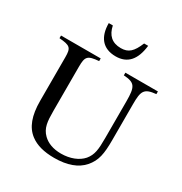

<svg xmlns="http://www.w3.org/2000/svg" viewBox="-201 -1024 1125 1186"><g transform="rotate(30 361.0 -431.0)"><path d="M705 -662H473V-643C554 -638 567 -616 567 -513V-250C567 -169 563 -129 530 -89C498 -52 442 -30 378 -30C321 -30 279 -47 250 -75C210 -114 206 -159 206 -237V-549C206 -624 217 -636 297 -643V-662H14V-643C93 -637 104 -626 104 -559V-249C104 -143 130 -73 185 -32C226 -1 282 14 355 14C447 14 515 -11 557 -59C602 -110 611 -164 611 -261V-516C611 -611 621 -635 705 -643ZM483 -876C454 -805 426 -779 372 -779C309 -779 273 -813 260 -876H231C231 -779 276 -719 370 -719C452 -719 500 -770 512 -876Z"/></g></svg>

Font: XITS
Style: Regular
Weight: 400
Designer: MicroPress Inc., with final additions and corrections provided by Coen Hoffman, Elsevier (retired)
Version: Version 1.302